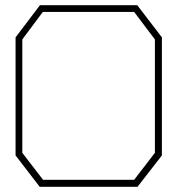

<svg xmlns="http://www.w3.org/2000/svg" viewBox="-20 -720 684 740"><path d="M510 0H133L40 -121V-576L134 -700H509L604 -576V-121ZM577 -568 497 -674H145L66 -568V-131L146 -27H497L577 -131Z"/></svg>

Font: Turret Road ExtraLight
Style: Regular
Weight: 275
Designer: Noponies
Foundry: Noponies
Version: Version 1.001; ttfautohint (v1.8)